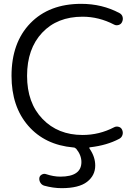

<svg xmlns="http://www.w3.org/2000/svg" viewBox="-20 -760 725 1000"><path d="M362 8Q214 -5 127 -105Q40 -205 40 -365Q40 -538 138 -639Q236 -740 403 -740Q512 -740 602 -692Q615 -685 618.5 -672Q622 -659 616 -646Q611 -634 598 -630Q585 -626 574 -632Q495 -673 410 -673Q278 -673 199.5 -589.5Q121 -506 121 -365Q121 -224 201.5 -140.5Q282 -57 410 -57Q497 -57 574 -97Q585 -103 598 -99.5Q611 -96 616 -84Q622 -71 618 -57.5Q614 -44 601 -37Q537 -3 450 7Q442 7 447 15Q476 57 476 102Q476 154 433.5 187Q391 220 301 220Q257 220 210 207Q197 203 190 191Q183 179 185 166Q187 155 198 149Q209 143 220 147Q259 160 294 160Q404 160 404 84Q404 48 377 15Q370 8 362 8Z"/></svg>

Font: Rounded Mplus 1c
Style: Regular
Weight: 400
Version: Version 1.059.20150529